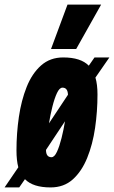

<svg xmlns="http://www.w3.org/2000/svg" viewBox="-65 -809 498 839"><path d="M156 10Q79 10 44 -26L19 10H-45L15 -78Q7 -108 7 -152Q7 -226 17.5 -298Q28 -370 51.5 -429Q75 -488 114.5 -523Q154 -558 211 -558Q288 -558 323 -522L348 -558H413L352 -470Q361 -440 361 -396Q361 -322 350.5 -250Q340 -178 316 -119Q292 -60 253 -25Q214 10 156 10ZM208 -426Q195 -426 184 -402.5Q173 -379 164 -343Q155 -307 149 -270L232 -395Q231 -426 208 -426ZM160 -122Q173 -122 184 -146Q195 -170 204 -206Q213 -242 219 -279L136 -154Q136 -122 160 -122ZM158 -595 230 -789H377L268 -595Z"/></svg>

Font: Georama ExtraCondensed ExtraBold
Style: Italic
Weight: 800
Width: 2
Italic angle: -9°
Designer: Jean-Baptiste Levee
Foundry: Production Type
Version: Version 1.000